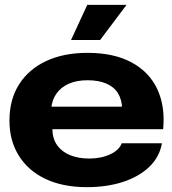

<svg xmlns="http://www.w3.org/2000/svg" viewBox="-20 -763 711 792"><path d="M339 9Q239 9 167.5 -25Q96 -59 57.5 -121Q19 -183 19 -265Q19 -353 59 -415.5Q99 -478 171 -511.5Q243 -545 341 -545Q449 -545 522 -506Q595 -467 628.5 -396Q662 -325 653 -230H196Q197 -190 216 -163.5Q235 -137 269 -123Q303 -109 348 -109Q397 -109 434.5 -126.5Q472 -144 482 -172H648Q638 -115 595.5 -74.5Q553 -34 487 -12.5Q421 9 339 9ZM191 -313 186 -323H491L484 -313Q483 -352 466.5 -378.5Q450 -405 418 -418.5Q386 -432 341 -432Q296 -432 263.5 -417.5Q231 -403 212.5 -376.5Q194 -350 191 -313ZM273 -598 340 -743H502L393 -598Z"/></svg>

Font: Mona Sans Expanded
Style: Bold
Weight: 700
Width: 7
Designer: Deni Anggara
Foundry: GitHub
Version: Version 2.000